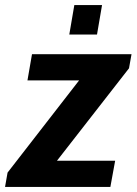

<svg xmlns="http://www.w3.org/2000/svg" viewBox="-42 -742 542 762"><path d="M-22 0 -12 -57 272 -423H67L85 -527H480L470 -471L184 -104H415L396 0ZM233 -605 253 -722H363L343 -605Z"/></svg>

Font: Archivo SemiCondensed
Style: Bold Italic
Weight: 700
Width: 4
Italic angle: -10°
Designer: Hector Gatti
Foundry: Omnibus-Type
Version: Version 2.001